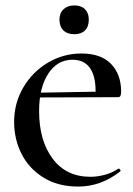

<svg xmlns="http://www.w3.org/2000/svg" viewBox="-20 -675 488 707"><path d="M32 -226Q32 -295 65.5 -352.5Q99 -410 156 -444Q213 -478 280 -478Q352 -478 389 -439.5Q426 -401 426 -338Q426 -327 423.5 -322Q421 -317 414 -317H331Q332 -325 332 -340Q332 -396 310.5 -425.5Q289 -455 247 -455Q191 -455 157.5 -403.5Q124 -352 124 -266Q124 -157 174 -90.5Q224 -24 313 -24Q339 -24 366.5 -31.5Q394 -39 416 -54H417Q420 -54 422.5 -50.5Q425 -47 423 -44Q352 12 268 12Q193 12 139.5 -21.5Q86 -55 59 -109Q32 -163 32 -226ZM83 -333 369 -338V-317L84 -316ZM199 -603Q199 -627 214 -641Q229 -655 254 -655Q279 -655 293 -641Q307 -627 307 -603Q307 -577 293 -563Q279 -549 254 -549Q228 -549 213.5 -563Q199 -577 199 -603Z"/></svg>

Font: Cormorant Unicase SemiBold
Style: Regular
Weight: 600
Designer: Christian Thalmann (Catharsis Fonts)
Foundry: Catharsis Fonts
Version: Version 4.000